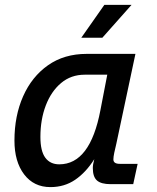

<svg xmlns="http://www.w3.org/2000/svg" viewBox="-20 -752 640 784"><path d="M186 12Q118 12 78.5 -40Q39 -92 39 -178Q39 -279 74.5 -359Q110 -439 176 -485.5Q242 -532 334 -532H533L455 -165Q450 -145 446.5 -128Q443 -111 443 -101Q443 -83 469 -83H542L524 0H432Q393 0 376 -15Q359 -30 359 -66Q359 -80 365 -102Q331 -48 287 -18Q243 12 186 12ZM222 -81Q348 -81 390 -302L418 -447H326Q270 -447 229.5 -413Q189 -379 167 -321.5Q145 -264 145 -193Q145 -135 165 -108Q185 -81 222 -81ZM312 -598 406 -732H517L398 -598Z"/></svg>

Font: Geist Mono Medium
Style: Italic
Weight: 500
Italic angle: -12°
Monospace: yes
Designer: Basement.studio, Andrés Briganti, Mateo Zaragoza
Foundry: Basement.studio, Vercel, Andrés Briganti, Guido Ferreyra, Mateo Zaragoza
Version: Version 1.500; ttfautohint (v1.8.4.7-5d5b)